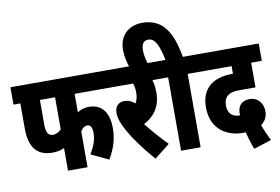

<svg xmlns="http://www.w3.org/2000/svg" viewBox="-94 -1060 1891 1296"><g transform="rotate(-10 851.0 -411.5)"><path d="M419 -503H667V-622H0V-503H47V-332C47 -198 100 -138 204 -138C235 -138 261 -143 285 -155V0H419V-245C429 -264 447 -278 465 -278C488 -278 499 -261 499 -220C499 -173 482 -130 453 -82L573 -25C616 -98 633 -164 633 -230C633 -336 588 -400 498 -400C466 -400 440 -391 419 -376ZM181 -503H285V-283C268 -266 249 -256 229 -256C196 -256 181 -278 181 -334Z M986 -60C933 -115 887 -167 845 -220C918 -258 964 -321 964 -415C964 -447 961 -475 952 -503H1016V-622H652V-503H820C827 -483 830 -462 830 -439C830 -409 824 -387 812 -368C791 -387 768 -397 741 -397C701 -397 675 -372 675 -327C675 -290 690 -249 717 -201C747 -146 805 -64 881 23Z M1194 -503H1262V-622H1182C1153 -783 1098 -896 952 -896C853 -896 792 -833 792 -738C792 -698 801 -656 815 -615H942C933 -642 924 -677 924 -711C924 -755 940 -777 972 -777C1017 -777 1041 -727 1063 -622H1004V-503H1060V0H1194Z M1549 73 1670 34C1650 -8 1633 -44 1622 -77C1651 -97 1667 -126 1667 -163C1667 -218 1633 -263 1575 -263C1523 -263 1493 -233 1493 -178C1493 -174 1493 -170 1494 -166C1492 -166 1491 -166 1490 -166C1440 -166 1411 -196 1411 -247C1411 -306 1445 -334 1513 -334H1629V-503H1702V-622H1250V-503H1495V-451H1492C1352 -451 1276 -385 1276 -258C1276 -107 1385 -46 1493 -46C1500 -46 1506 -46 1512 -47C1520 -10 1533 33 1549 73Z"/></g></svg>

Font: Noto Sans Devanagari ExtraCondensed ExtraBold
Style: Regular
Weight: 800
Width: 2
Designer: Jelle Bosma - Monotype Design Team
Foundry: Monotype Imaging Inc.
Version: Version 2.004